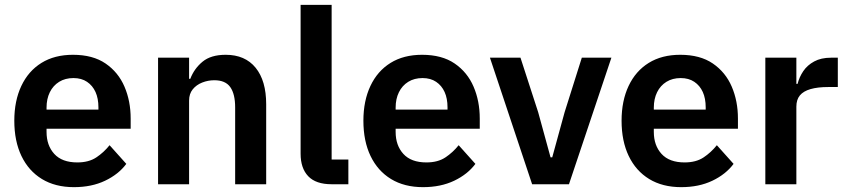

<svg xmlns="http://www.w3.org/2000/svg" viewBox="-20 -760 3496 792"><path d="M285 12Q208 12 153 -21.5Q98 -55 68.5 -116.5Q39 -178 39 -262Q39 -344 68 -405.5Q97 -467 151 -500.5Q205 -534 281 -534Q363 -534 415.5 -498Q468 -462 493.5 -402.5Q519 -343 519 -271V-229H172V-216Q172 -160 204 -125Q236 -90 299 -90Q346 -90 377 -110.5Q408 -131 432 -161L501 -84Q469 -41 413.5 -14.5Q358 12 285 12ZM283 -438Q249 -438 224 -422.5Q199 -407 185.5 -379.5Q172 -352 172 -316V-308H386V-317Q386 -354 374 -380.5Q362 -407 339 -422.5Q316 -438 283 -438Z M760 0H632V-522H760V-435H765Q781 -477 815.5 -505.5Q850 -534 911 -534Q991 -534 1034.5 -480.5Q1078 -427 1078 -330V0H950V-317Q950 -372 930 -400.5Q910 -429 864 -429Q838 -429 814 -419.5Q790 -410 775 -391.5Q760 -373 760 -345Z M1417 0H1348Q1283 0 1251.5 -33Q1220 -66 1220 -126V-740H1348V-102H1417Z M1725 12Q1648 12 1593 -21.5Q1538 -55 1508.5 -116.5Q1479 -178 1479 -262Q1479 -344 1508 -405.5Q1537 -467 1591 -500.5Q1645 -534 1721 -534Q1803 -534 1855.5 -498Q1908 -462 1933.5 -402.5Q1959 -343 1959 -271V-229H1612V-216Q1612 -160 1644 -125Q1676 -90 1739 -90Q1786 -90 1817 -110.5Q1848 -131 1872 -161L1941 -84Q1909 -41 1853.5 -14.5Q1798 12 1725 12ZM1723 -438Q1689 -438 1664 -422.5Q1639 -407 1625.5 -379.5Q1612 -352 1612 -316V-308H1826V-317Q1826 -354 1814 -380.5Q1802 -407 1779 -422.5Q1756 -438 1723 -438Z M2327 0H2175L2001 -522H2127L2200 -297L2251 -111H2258L2309 -297L2380 -522H2502Z M2790 12Q2713 12 2658 -21.5Q2603 -55 2573.5 -116.5Q2544 -178 2544 -262Q2544 -344 2573 -405.5Q2602 -467 2656 -500.5Q2710 -534 2786 -534Q2868 -534 2920.5 -498Q2973 -462 2998.5 -402.5Q3024 -343 3024 -271V-229H2677V-216Q2677 -160 2709 -125Q2741 -90 2804 -90Q2851 -90 2882 -110.5Q2913 -131 2937 -161L3006 -84Q2974 -41 2918.5 -14.5Q2863 12 2790 12ZM2788 -438Q2754 -438 2729 -422.5Q2704 -407 2690.5 -379.5Q2677 -352 2677 -316V-308H2891V-317Q2891 -354 2879 -380.5Q2867 -407 2844 -422.5Q2821 -438 2788 -438Z M3265 0H3137V-522H3265V-414H3270Q3277 -442 3293.5 -466.5Q3310 -491 3338.5 -506.5Q3367 -522 3408 -522H3436V-401H3396Q3353 -401 3323.5 -392.5Q3294 -384 3279.5 -366.5Q3265 -349 3265 -320Z"/></svg>

Font: IBM Plex Sans SemiBold
Style: Regular
Weight: 600
Designer: Mike Abbink, Paul van der Laan, Pieter van Rosmalen
Foundry: Bold Monday
Version: Version 3.201